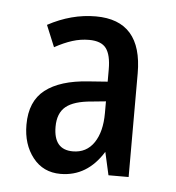

<svg xmlns="http://www.w3.org/2000/svg" viewBox="-36 -756 374 408"><g transform="rotate(5 151.0 -552.0)"><path d="M153 -722Q252 -722 252 -609V-388H209L198 -437Q164 -382 107 -382Q70 -382 48 -410Q26 -438 26 -480Q26 -530 57.5 -554.5Q89 -579 149 -583L190 -586V-612Q190 -643 179.5 -657Q169 -671 143 -671Q125 -671 107.5 -665.5Q90 -660 70 -649L51 -695Q101 -722 153 -722ZM160 -541Q122 -538 105 -524Q88 -510 88 -481Q88 -432 129 -432Q158 -432 174 -455.5Q190 -479 190 -519V-544Z"/></g></svg>

Font: Noto Sans Kannada ExtraCondensed
Style: Regular
Weight: 400
Width: 2
Designer: Jelle Bosma - Monotype Design Team
Foundry: Monotype Imaging Inc.
Version: Version 2.005; ttfautohint (v1.8.4.7-5d5b)